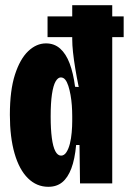

<svg xmlns="http://www.w3.org/2000/svg" viewBox="-20 -706 496 739"><path d="M163 -643H456V-563H163ZM166 13Q121 13 87.5 -20Q54 -53 36 -115.5Q18 -178 18 -264Q18 -358 37.5 -418.5Q57 -479 88.5 -509Q120 -539 157 -539Q189 -539 211.5 -519Q234 -499 248 -462Q262 -425 269 -372L283 -371Q275 -410 269.5 -443.5Q264 -477 261 -505Q258 -533 258 -555V-686H412V-253V0H288L286 -148H273Q268 -93 254.5 -57.5Q241 -22 219.5 -4.5Q198 13 166 13ZM215 -107Q227 -107 235.5 -120Q244 -133 249 -153Q254 -173 256 -196.5Q258 -220 258 -240V-259Q258 -279 256.5 -300Q255 -321 251.5 -340.5Q248 -360 243 -375.5Q238 -391 231 -399.5Q224 -408 214 -408Q203 -408 194 -392.5Q185 -377 180 -343.5Q175 -310 175 -257Q175 -209 179.5 -175Q184 -141 193 -124Q202 -107 215 -107Z"/></svg>

Font: Bricolage Grotesque 72pt Condensed ExtraBold
Style: Regular
Weight: 800
Width: 3
Designer: Mathieu Triay
Foundry: Atelier Triay
Version: Version 1.001;gftools[0.9.33.dev8+g029e19f]